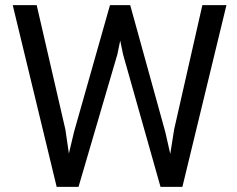

<svg xmlns="http://www.w3.org/2000/svg" viewBox="-20 -731 927 751"><path d="M235.8 -224.1 249.5 -130.4 269.5 -214.8 410.2 -710.9H489.3L626.5 -214.8L646 -128.9L661.1 -224.6L771.5 -710.9H865.7L693.4 0H607.9L461.4 -518.1L450.2 -572.3L439 -518.1L287.1 0H201.7L29.8 -710.9H123.5Z"/></svg>

Font: TypoPRO Roboto
Style: Regular
Weight: 400
Designer: Google
Version: Version 2.136; 2016